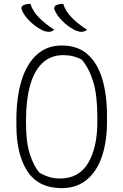

<svg xmlns="http://www.w3.org/2000/svg" viewBox="-20 -956 640 996"><path d="M138 -936Q149 -899 181 -866Q213 -833 261 -802Q254 -795 246.5 -793Q239 -791 232 -791Q225 -791 215 -793.5Q205 -796 194 -802Q159 -821 131.5 -849Q104 -877 93 -905Q90 -912 92 -919Q94 -926 104 -930Q118 -936 138 -936ZM308 -936Q319 -899 351 -866Q383 -833 431 -802Q424 -795 416.5 -793Q409 -791 402 -791Q395 -791 385 -793.5Q375 -796 364 -802Q329 -821 301.5 -849Q274 -877 263 -905Q260 -912 262 -919Q264 -926 274 -930Q288 -936 308 -936ZM300 -720Q382 -720 433.5 -675Q485 -630 510 -548Q535 -466 535 -355V-325Q535 -221 508.5 -143.5Q482 -66 429.5 -23Q377 20 299 20Q178 19 121.5 -68.5Q65 -156 65 -305V-335Q65 -451 91.5 -537.5Q118 -624 170.5 -672Q223 -720 300 -720ZM115 -312Q115 -217 135.5 -154.5Q156 -92 185 -60Q211 -45 236.5 -37.5Q262 -30 291 -30Q389 -30 437 -110Q485 -190 485 -325V-348Q485 -461 464 -530.5Q443 -600 405 -646Q362 -670 309 -670Q243 -670 200 -629Q157 -588 136 -512.5Q115 -437 115 -335Z"/></svg>

Font: Recursive Mn Csl St Lt
Style: Regular
Weight: 300
Monospace: yes
Version: Version 1.079;hotconv 1.0.112;makeotfexe 2.5.65598; ttfautoh